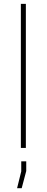

<svg xmlns="http://www.w3.org/2000/svg" viewBox="-20 -782 246 1015"><path d="M116.7 0H90.3V-761.7H116.7ZM92.3 70.8H118.7V122.1L94.7 212.9H70.3L92.3 124Z"/></svg>

Font: Roboto-Thin
Style: Regular
Weight: 250
Designer: Google
Version: Version 1.100141; 2013; ttfautohint (v0.94.14-c901) -l 8 -r 